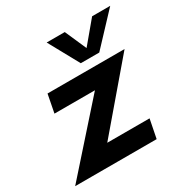

<svg xmlns="http://www.w3.org/2000/svg" viewBox="-200 -775 869 900"><g transform="rotate(-30 234.5 -325.0)"><path d="M257 -343H38L57 -441H474L184 -101H413L393 0H-48ZM173 -650H271L322 -534L419 -650H517L363 -486H263Z"/></g></svg>

Font: Teachers SemiBold
Style: Italic
Weight: 600
Designer: Alfredo Marco Pradil & Chank Diesel
Version: Version 0.009